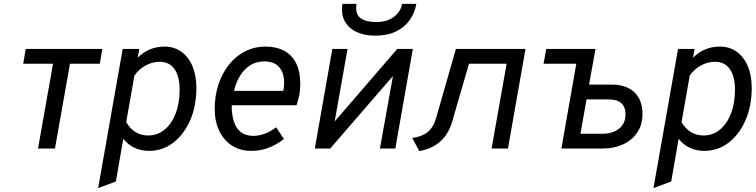

<svg xmlns="http://www.w3.org/2000/svg" viewBox="-20 -762 3876 985"><path d="M175 0 252 -435H99L112 -511H505L492 -435H339L262 0Z M483.5 203 609.5 -511H694.5L686.5 -466Q743.5 -523 824.5 -523Q873.5 -523 910.2 -496.8Q947 -470.5 967.2 -422.8Q987.5 -375 987.5 -311Q987.5 -218.5 955.8 -145.5Q924 -72.5 869 -30.2Q814 12 744.5 12Q703.5 12 669.8 -3.8Q636 -19.5 612.5 -50L574.5 169ZM740.5 -67Q788 -67 824.2 -96.8Q860.5 -126.5 881 -179.5Q901.5 -232.5 901.5 -302Q901.5 -370.5 875 -407.8Q848.5 -445 799.5 -445Q761.5 -445 726.8 -426Q692 -407 669.5 -374L627.5 -136Q647 -101.5 675.5 -84.2Q704 -67 740.5 -67Z M1269.5 12Q1211 12 1169 -15.8Q1127 -43.5 1104.2 -92Q1081.5 -140.5 1081.5 -203Q1081.5 -270 1100.5 -328Q1119.5 -386 1154.2 -429.8Q1189 -473.5 1237 -498.2Q1285 -523 1342.5 -523Q1396 -523 1436 -502.5Q1476 -482 1498.2 -439.2Q1520.5 -396.5 1520.5 -330Q1520.5 -298.5 1514.8 -272Q1509 -245.5 1501.5 -222H1168.5Q1168.5 -174 1179.8 -138.8Q1191 -103.5 1215.5 -84.2Q1240 -65 1279.5 -65Q1307.5 -65 1337.5 -75.8Q1367.5 -86.5 1396.5 -109L1436.5 -49Q1402 -21.5 1360.2 -4.8Q1318.5 12 1269.5 12ZM1180.5 -296H1433.5Q1441.5 -340 1433.8 -374Q1426 -408 1402 -427.5Q1378 -447 1337.5 -447Q1293 -447 1261.2 -425.8Q1229.5 -404.5 1209.5 -370Q1189.5 -335.5 1180.5 -296Z M1595 0 1685 -511H1763L1697 -139L2018 -511H2098L2008 0H1929L1996 -372L1674 0ZM1904 -579Q1850 -579 1809.2 -598Q1768.5 -617 1748.5 -653.5Q1728.5 -690 1737 -742H1809Q1801 -691 1828.5 -670Q1856 -649 1912 -649Q1964.5 -649 2000 -675Q2035.5 -701 2043 -742H2116Q2107.5 -695 2081.2 -658.2Q2055 -621.5 2010.8 -600.2Q1966.5 -579 1904 -579Z M2131 13 2095 -54Q2145.5 -61 2174.8 -85Q2204 -109 2218 -159L2319 -511H2676L2586 0H2502L2579 -435H2386L2300 -139Q2281.5 -74.5 2239.2 -36.5Q2197 1.5 2131 13Z M2768.5 -435 2782.5 -511H3016.5L3002.5 -435ZM2860 0 2950 -511H3035L3002 -328H3118Q3192.5 -328 3234.2 -289Q3276 -250 3276 -177Q3276 -122 3249.2 -82.2Q3222.5 -42.5 3176.2 -21.2Q3130 0 3072 0ZM2958 -76H3072Q3124 -76 3156.5 -102.5Q3189 -129 3189 -174Q3189 -213 3167.8 -232.5Q3146.5 -252 3103 -252H2989Z M3332.5 203 3458.5 -511H3543.5L3535.5 -466Q3592.5 -523 3673.5 -523Q3722.5 -523 3759.2 -496.8Q3796 -470.5 3816.2 -422.8Q3836.5 -375 3836.5 -311Q3836.5 -218.5 3804.8 -145.5Q3773 -72.5 3718 -30.2Q3663 12 3593.5 12Q3552.5 12 3518.8 -3.8Q3485 -19.5 3461.5 -50L3423.5 169ZM3589.5 -67Q3637 -67 3673.2 -96.8Q3709.5 -126.5 3730 -179.5Q3750.5 -232.5 3750.5 -302Q3750.5 -370.5 3724 -407.8Q3697.5 -445 3648.5 -445Q3610.5 -445 3575.8 -426Q3541 -407 3518.5 -374L3476.5 -136Q3496 -101.5 3524.5 -84.2Q3553 -67 3589.5 -67Z"/></svg>

Font: Overpass
Style: Italic
Weight: 400
Italic angle: -10°
Designer: Delve Withrington, Dave Bailey, Thomas Jockin
Foundry: Delve Fonts LLC
Version: Version 4.000